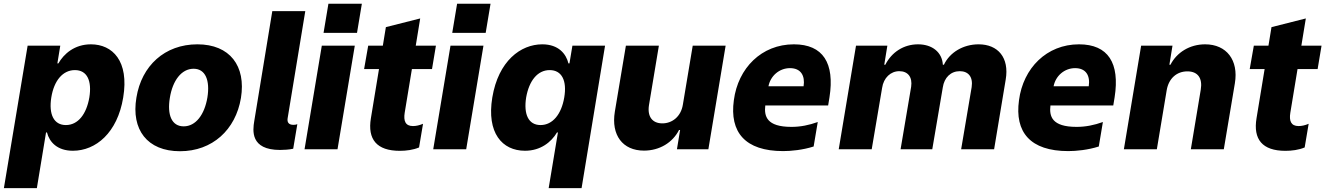

<svg xmlns="http://www.w3.org/2000/svg" viewBox="-45 -786 6978 1011"><path d="M-24.5 204.5H149.1L197.4 -88.4H202.4C215.2 -38 256.4 7.8 338.8 7.8C459.5 7.8 573.2 -86.6 603.7 -272.4C635.7 -464.8 547.6 -552.6 433.6 -552.6C347.3 -552.6 290.8 -502.1 262.4 -452.1H257.1L272.4 -545.5H100.5ZM225.1 -272.7C239.3 -361.9 285.9 -416.9 349.4 -416.9C414.1 -416.9 439.6 -360.4 425.4 -272.7C410.2 -184.7 365.8 -127.5 301.8 -127.5C238.3 -127.5 210.9 -184.3 225.1 -272.7Z M902.7 10.3C1073.5 10.3 1195.7 -102.6 1223.7 -269.9C1251.1 -438.6 1165.5 -552.6 994.3 -552.6C822.4 -552.6 700.3 -439.6 673.3 -272C644.9 -103.7 730.1 10.3 902.7 10.3ZM922.2 -120.7C859 -120.7 834.5 -181.1 849.4 -271C864 -361.9 910.5 -424 974.4 -424C1036.9 -424 1061.4 -362.9 1047.2 -273.4C1032 -182.2 985.8 -120.7 922.2 -120.7Z M1430 3.6C1450.3 3.6 1478.3 1.8 1498.9 -2.8L1520.6 -132.1C1514.6 -129.6 1507.5 -128.6 1500.4 -128.6C1474.8 -128.6 1466.3 -142.4 1469.5 -163L1562.5 -727.3H1388.8L1293.7 -147.7C1285.9 -100.1 1271.7 3.6 1430 3.6Z M1684.3 -766.3 1658.7 -612.9H1834.9L1860.4 -766.3ZM1558.6 0H1732.2L1823.2 -545.5H1649.5Z M2123.9 -422.2H2229.8L2250.4 -545.5H2144.2L2167.6 -688.9L1986.9 -643.1L1970.9 -545.5H1893.8L1872.2 -422.2H1950.6L1908 -163.4C1889.6 -52.6 1938.2 8.2 2060.4 8.2C2093.4 8.2 2130.7 3.6 2161.6 -9.6L2182.5 -134.2C2163.7 -126.1 2146 -122.2 2129.6 -122.2C2089.5 -122.2 2079.2 -149.5 2085.9 -191.8Z M2361.9 -766.3 2336.3 -612.9H2512.4L2538 -766.3ZM2236.2 0H2409.8L2500.7 -545.5H2327.1Z M3017.4 204.5 3141 -545.5H2969.1L2953.5 -452.1H2948.2C2936.1 -502.1 2896.3 -552.6 2810.4 -552.6C2696.4 -552.6 2579.2 -464.8 2547.2 -272.4C2516.7 -86.6 2598.7 7.8 2719.5 7.8C2801.8 7.8 2858 -38 2887.8 -88.4H2892.8L2844.1 204.5ZM2926.1 -272.7C2911.2 -184.3 2864.7 -127.5 2801.5 -127.5C2737.2 -127.5 2711.6 -184.7 2725.5 -272.7C2740.8 -360.4 2785.2 -416.9 2849.4 -416.9C2913 -416.9 2941.4 -361.9 2926.1 -272.7Z M3550.8 -235.4C3540.8 -171.9 3494.3 -136.4 3442.8 -136.4C3389.6 -136.4 3362.9 -172.6 3372.2 -231.9L3424.4 -545.5H3250.7L3192.5 -197.8C3172.2 -74.6 3233.7 7.1 3345.9 7.1C3427.6 7.1 3496.8 -34.8 3530.5 -101.6H3536.2L3519.5 0H3685L3775.9 -545.5H3602.6Z M4135.3 -552.6C3964.8 -552.6 3841.3 -427.2 3819.2 -258.5C3795.8 -90.2 3878.2 9.6 4078.8 9.6C4119.7 9.6 4181.8 3.9 4239.3 -14.6L4261 -143.5C4215.2 -127.1 4170.5 -117.9 4122.5 -117.9C3991.8 -117.9 3978 -173.7 3984.7 -230.8H4315.7L4322.8 -274.1C4350.9 -453.5 4289.1 -552.6 4135.3 -552.6ZM4186.4 -331.7H4001.4C4011.7 -385.7 4057.9 -427.2 4114.7 -427.2C4172.2 -427.2 4195 -387.4 4186.4 -331.7Z M4371.4 0H4545.1L4599.8 -322.8C4607.6 -376.8 4645.2 -411.2 4690.3 -411.2C4735.8 -411.2 4760.3 -380 4752.8 -329.2L4697.1 0H4864L4919.4 -325.6C4927.2 -377.8 4961.3 -411.2 5008.9 -411.2C5053.3 -411.2 5079.5 -381.7 5071.4 -327.4L5016 0H5189.6L5250.7 -367.2C5270.2 -482.2 5210.2 -552.6 5108 -552.6C5027 -552.6 4956.3 -510.3 4925.4 -445.3H4919.7C4915.8 -510.7 4864 -552.6 4789.1 -552.6C4713.8 -552.6 4650.6 -511.7 4616.8 -445.3H4611.2L4627.5 -545.5H4462.4Z M5636.7 -552.6C5466.3 -552.6 5342.7 -427.2 5320.7 -258.5C5297.2 -90.2 5379.6 9.6 5580.3 9.6C5621.1 9.6 5683.2 3.9 5740.8 -14.6L5762.4 -143.5C5716.6 -127.1 5671.9 -117.9 5623.9 -117.9C5493.3 -117.9 5479.4 -173.7 5486.2 -230.8H5817.1L5824.2 -274.1C5852.3 -453.5 5790.5 -552.6 5636.7 -552.6ZM5687.9 -331.7H5502.8C5513.1 -385.7 5559.3 -427.2 5616.1 -427.2C5673.7 -427.2 5696.4 -387.4 5687.9 -331.7Z M5872.9 0H6046.5L6098.4 -311.1C6109 -373.2 6151.3 -410.2 6207.4 -410.2C6262.4 -410.2 6288 -374.3 6277.7 -313.6L6225.5 0H6399.1L6457.4 -347.7C6477.6 -469.1 6413.7 -552.6 6300.8 -552.6C6219.1 -552.6 6151.3 -509.6 6118.3 -445.3H6112.6L6128.9 -545.5H5963.8Z M6787.3 -422.2H6893.1L6913.7 -545.5H6807.5L6831 -688.9L6650.2 -643.1L6634.2 -545.5H6557.2L6535.5 -422.2H6614L6571.4 -163.4C6552.9 -52.6 6601.6 8.2 6723.7 8.2C6756.7 8.2 6794 3.6 6824.9 -9.6L6845.9 -134.2C6827.1 -126.1 6809.3 -122.2 6793 -122.2C6752.8 -122.2 6742.5 -149.5 6749.3 -191.8Z"/></svg>

Font: TID UI Extra Bold
Style: Italic
Weight: 800
Italic angle: -9.39999°
Designer: The TID Project Authors
Foundry: Bakken & Bæck
Version: Version 1.001;hotconv 1.0.109;makeotfexe 2.5.65596